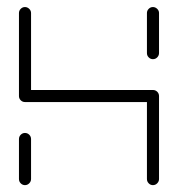

<svg xmlns="http://www.w3.org/2000/svg" viewBox="-20 -539 518 559"><path d="M52.6 0Q45.6 0 40.4 -5.2Q35.2 -10.4 35.2 -17.8V-134.1Q35.2 -141.5 40.4 -146.7Q45.6 -151.9 52.6 -151.9Q60 -151.9 65.2 -146.7Q70.4 -141.5 70.4 -134.1V-17.8Q70.4 -10.7 65.2 -5.4Q60 0 52.6 0ZM52.6 -518.5Q59.6 -518.5 65 -513.3Q70.4 -508.1 70.4 -501.1V-259.3Q70.4 -252.2 65.2 -247Q60 -241.9 52.6 -241.9Q45.6 -241.9 40.4 -247Q35.2 -252.2 35.2 -259.3V-501.1Q35.2 -508.1 40.4 -513.3Q45.6 -518.5 52.6 -518.5ZM425.2 -241.9H52.6V-277H425.2ZM425.2 -277Q432.6 -277 437.8 -271.9Q443 -266.7 443 -259.3V-17.8Q443 -10.7 437.8 -5.4Q432.6 0 425.2 0Q418.1 0 413 -5.2Q407.8 -10.4 407.8 -17.8V-259.3Q407.8 -266.7 413 -271.9Q418.1 -277 425.2 -277ZM425.2 -366.7Q418.1 -366.7 413 -371.9Q407.8 -377 407.8 -384.4V-501.1Q407.8 -508.1 413 -513.3Q418.1 -518.5 425.2 -518.5Q432.2 -518.5 437.6 -513.3Q443 -508.1 443 -501.1V-384.4Q443 -377.4 437.8 -372Q432.6 -366.7 425.2 -366.7Z"/></svg>

Font: 26F Galaxy Hebrew Light
Style: Regular
Weight: 300
Designer: C₂₉H₂₅N₃O₅
Version: Version 1.000